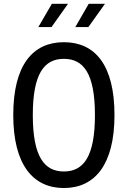

<svg xmlns="http://www.w3.org/2000/svg" viewBox="-20 -960 660 992"><path d="M571.5 -365.5C571.5 -625 470.5 -742 310 -742C150 -742 48.5 -625 48.5 -365.5C48.5 -110 150 11.5 310 11.5C470.5 11.5 571.5 -110 571.5 -365.5ZM470.5 -365.5C470.5 -150.5 411.5 -74 310 -74C209 -74 149.5 -150.5 149.5 -365.5C149.5 -580.5 209 -656 310 -656C411.5 -656 470.5 -580.5 470.5 -365.5ZM178 -820H246L331.5 -940.5H248ZM369 -820H436.5L522.5 -940.5H438.5Z"/></svg>

Font: Monaspace Neon
Style: Regular
Weight: 400
Designer: Riley Cran & the Lettermatic Team
Foundry: Lettermatic
Version: Version 1.200 (Monaspace Neon)